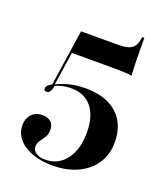

<svg xmlns="http://www.w3.org/2000/svg" viewBox="-115 -559 657 760"><g transform="rotate(20 213.5 -178.5)"><path d="M192.7 121Q144.4 121 106.9 107.3Q69.4 93.5 48.4 68.5Q27.4 43.5 27.4 11.3Q27.4 -17.7 44.4 -35.5Q61.3 -53.2 89.5 -53.2Q112.1 -53.2 125 -41.5Q137.9 -29.8 137.9 -8.9Q137.9 9.7 129.8 22.6Q121.8 35.5 113.3 46.8Q104.8 58.1 104.8 73.4Q104.8 89.5 119.4 99.2Q133.9 108.9 158.1 108.9Q212.9 108.9 245.2 66.1Q277.4 23.4 277.4 -47.6Q277.4 -116.1 246.8 -154Q216.1 -191.9 160.5 -191.9Q138.7 -191.9 119.8 -187.1Q100.8 -182.3 85.5 -173.4L82.3 -175L118.5 -416.9H274.2Q316.1 -416.9 333.1 -430.2Q350 -443.5 354 -478.2H362.9Q362.9 -416.9 363.7 -381.9Q364.5 -346.8 366.9 -320.2Q358.9 -322.6 333.1 -323.4Q307.3 -324.2 282.3 -324.2H113.7L92.7 -183.9Q115.3 -196 146.4 -203.6Q177.4 -211.3 214.5 -211.3Q299.2 -211.3 346.8 -168.5Q394.4 -125.8 394.4 -49.2Q394.4 1.6 369.4 39.9Q344.4 78.2 298.8 99.6Q253.2 121 192.7 121ZM71 -145.2Q60.5 -145.2 60.5 -154.8Q60.5 -162.9 68.5 -170.6Q76.6 -178.2 91.9 -183.9L93.5 -179.8Q92.7 -163.7 86.7 -154.4Q80.6 -145.2 71 -145.2Z"/></g></svg>

Font: Playfair 144pt
Style: Bold
Weight: 700
Version: Version 2.001;gftools[0.9.30]